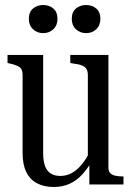

<svg xmlns="http://www.w3.org/2000/svg" viewBox="-20 -735 529 765"><path d="M152 -516V-125Q152 -92 160 -72Q168 -52 183.5 -43Q199 -34 220 -34Q245 -34 266 -45.5Q287 -57 306 -80Q325 -103 342 -138L346 -93Q327 -60 305 -37Q283 -14 255.5 -2Q228 10 194 10Q156 10 128 -4.5Q100 -19 85 -49Q70 -79 70 -125V-437Q70 -459 58 -467.5Q46 -476 19 -482L10 -484V-516ZM412 -516V-67Q412 -53 419 -45.5Q426 -38 439 -35Q452 -32 469 -32H472V0H336V-87L330 -92V-437Q330 -459 317 -468.5Q304 -478 277 -481L260 -484V-516ZM209 -660Q209 -634 192.5 -618.5Q176 -603 152 -603Q128 -603 111.5 -618.5Q95 -634 95 -660Q95 -687 111.5 -701Q128 -715 152 -715Q176 -715 192.5 -701Q209 -687 209 -660ZM380 -660Q380 -634 363.5 -618.5Q347 -603 323 -603Q299 -603 282.5 -618.5Q266 -634 266 -660Q266 -687 282.5 -701Q299 -715 323 -715Q347 -715 363.5 -701Q380 -687 380 -660Z"/></svg>

Font: Roboto Serif 120pt ExtraCondensed
Style: Regular
Weight: 400
Width: 2
Designer: Greg Gazdowicz
Foundry: Commercial Type
Version: Version 1.008